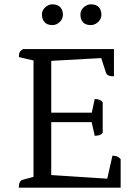

<svg xmlns="http://www.w3.org/2000/svg" viewBox="-20 -868 640 888"><path d="M67 0Q67 -16 71.5 -25Q76 -34 83 -36L150 -54L135 -38V-602L149 -585L67 -604Q67 -618 71 -626Q75 -634 86 -641H507V-515Q491 -515 482 -519Q473 -523 470 -532L445 -609L459 -600L206 -586L217 -599V-340L207 -347H416L403 -340L418 -410Q428 -410 438 -407Q448 -404 455 -395V-254Q448 -245 438 -242.5Q428 -240 418 -240L402 -312L416 -303H207L217 -312V-48L207 -59L486 -41L473 -28L500 -148Q514 -148 522.5 -144Q531 -140 538 -132V0ZM400 -752Q375 -752 363.5 -765.5Q352 -779 352 -800Q352 -814 359 -824.5Q366 -835 377.5 -841.5Q389 -848 400 -848Q425 -848 437 -835Q449 -822 449 -800Q449 -787 442 -776Q435 -765 423.5 -758.5Q412 -752 400 -752ZM222 -752Q198 -752 186 -765.5Q174 -779 174 -800Q174 -814 181 -824.5Q188 -835 199.5 -841.5Q211 -848 222 -848Q246 -848 258.5 -835Q271 -822 271 -800Q271 -787 264 -776Q257 -765 246 -758.5Q235 -752 222 -752Z"/></svg>

Font: Petrona
Style: Regular
Weight: 400
Designer: Ringo R. Seeber
Foundry: Ringo R. Seeber
Version: Version 2.001; ttfautohint (v1.8.3)